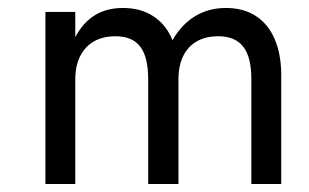

<svg xmlns="http://www.w3.org/2000/svg" viewBox="-20 -476 776 482"><path d="M686 -287Q686 -340 669.5 -378Q653 -416 622 -436Q591 -456 547 -456Q504 -456 470 -435.5Q436 -415 413 -375Q398 -413 366 -434.5Q334 -456 289 -456Q248 -456 218.5 -438Q189 -420 169 -383V-446H94V-14H169V-277Q169 -311 181.5 -335.5Q194 -360 216.5 -372.5Q239 -385 270 -385Q312 -385 332 -359Q352 -333 352 -277V-14H428V-277Q428 -311 440 -335.5Q452 -360 474.5 -372.5Q497 -385 528 -385Q570 -385 590.5 -359Q611 -333 611 -277V-14H686Z"/></svg>

Font: SpinnyJost Regular
Style: Regular
Weight: 400
Version: Version 3.710